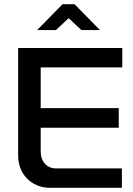

<svg xmlns="http://www.w3.org/2000/svg" viewBox="-20 -900 635 920"><path d="M67 -670V-153C67 -67 130 0 220 0H564V-93H248C205 -93 175 -126 175 -172V-288H549V-382H175V-577H566V-670ZM158 -756H248L309 -813L370 -756H459L337 -880H280Z"/></svg>

Font: LT Wave Text Medium
Style: Regular
Weight: 500
Designer: Daniel Lyons
Version: Version 2.5 (Glyphs App)